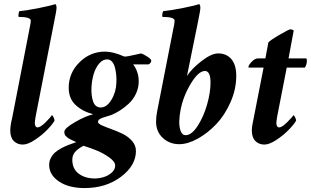

<svg xmlns="http://www.w3.org/2000/svg" viewBox="-20 -700 1524 940"><path d="M122.1 -546.9Q123 -552.7 125.5 -564.7Q127.9 -576.7 129.4 -585.2Q130.9 -593.8 130.9 -598.6Q130.9 -617.2 71.3 -617.2Q69.3 -620.1 70.8 -631.3Q72.3 -642.6 75.2 -645.5Q112.8 -648.9 172.9 -661.1Q232.9 -673.3 251 -679.7Q256.8 -676.3 256.8 -661.1Q256.8 -648.9 244.1 -587.9L154.3 -128.9Q150.4 -105.5 150.4 -96.7Q150.4 -88.9 153.8 -82.5Q157.2 -76.2 164.1 -76.2Q177.7 -76.2 203.4 -101.6Q229 -127 233.4 -135.7Q237.8 -135.7 242.4 -125.5Q247.1 -115.2 247.1 -109.4Q237.8 -92.3 211.9 -65.4Q186 -38.6 151.1 -15.4Q116.2 7.8 91.8 7.8Q65.4 7.8 47.9 -9.3Q30.3 -26.4 30.3 -61.5Q30.3 -85 39.1 -120.1Z M543.9 110.4Q543.9 91.8 515.6 71.3Q487.3 50.8 455.3 37.6Q423.3 24.4 388.7 13.7Q360.8 28.3 347.4 44.2Q334 60.1 334 82Q334 127 365.5 150.4Q397 173.8 444.3 173.8Q464.8 173.8 487.1 167.2Q509.3 160.6 526.6 145.5Q543.9 130.4 543.9 110.4ZM505.9 -409.2Q483.4 -410.2 465.3 -388.7Q447.3 -367.2 438.2 -335.9Q429.2 -304.7 427.7 -270.5Q426.3 -230.5 436 -202.9Q445.8 -175.3 470.7 -173.8Q501.5 -172.4 524.9 -210.4Q548.3 -248.5 549.8 -294.9Q550.8 -314 549.1 -332.3Q547.4 -350.6 543 -368.4Q538.6 -386.2 529.1 -397.5Q519.5 -408.7 505.9 -409.2ZM631.8 -384.8Q631.8 -384.3 634 -381.6Q636.2 -378.9 637.9 -376.5Q639.6 -374 642.3 -369.1Q645 -364.3 647 -359.6Q648.9 -355 651.4 -348.4Q653.8 -341.8 655.5 -335Q657.2 -328.1 658.2 -319.3Q659.2 -310.5 659.2 -301.8Q659.2 -269.5 645.3 -240.5Q631.3 -211.4 608.9 -191.2Q586.4 -170.9 565.7 -158Q544.9 -145 524.4 -136.7Q518.1 -134.3 497.6 -128.4Q477.1 -122.6 468.5 -117.2Q460 -111.8 460 -102.5Q460 -94.7 479 -86.2Q498 -77.6 525.4 -67.9Q552.7 -58.1 580.1 -44.9Q607.4 -31.7 626.5 -10Q645.5 11.7 645.5 39.1Q645.5 110.4 572.3 165.5Q499 220.7 394.5 220.7Q315.9 220.7 268.3 188.2Q220.7 155.8 220.7 107.4Q220.7 88.9 229.2 72.8Q237.8 56.6 250.2 45.9Q262.7 35.2 280.5 25.6Q298.3 16.1 312.7 10.5Q327.1 4.9 344.7 -1Q350.6 -2.9 353.5 -3.9Q316.4 -20.5 309.6 -27.3Q308.1 -28.8 305.2 -31.2Q302.2 -33.7 301 -35.2Q299.8 -36.6 298.1 -39.3Q296.4 -42 295.7 -45.7Q294.9 -49.3 294.9 -54.7Q294.9 -71.8 346.7 -101.8Q398.4 -131.8 436.5 -140.6Q384.3 -154.3 350.3 -185.8Q316.4 -217.3 316.4 -270.5Q316.4 -342.8 369.1 -395Q421.9 -447.3 494.1 -447.3Q533.7 -447.3 586.9 -423.8Q590.8 -421.9 608.4 -425Q626 -428.2 646.7 -433.1Q667.5 -438 670.9 -438.5Q683.1 -434.6 701.9 -422.4Q720.7 -410.2 720.7 -402.3Q720.7 -397 715.6 -390.9Q710.4 -384.8 705.1 -384.8Z M983.4 -352.5Q951.7 -352.5 914.6 -291.3Q877.4 -230 864.3 -163.1Q858.4 -133.3 857.7 -106.2Q856.9 -79.1 864.5 -58.6Q872.1 -38.1 888.7 -38.1Q918 -38.1 947.3 -83Q976.6 -127.9 993.7 -187.7Q1010.7 -247.6 1010.7 -294.9Q1010.7 -352.5 983.4 -352.5ZM895.5 -328.1Q918.5 -363.8 966.8 -401.1Q1015.1 -438.5 1047.9 -438.5Q1089.4 -438.5 1113 -410.2Q1136.7 -381.8 1136.7 -329.1Q1136.7 -263.2 1108.6 -199.7Q1080.6 -136.2 1038.8 -92.3Q997.1 -48.3 948.2 -21.2Q899.4 5.9 857.4 5.9Q810.1 5.9 777.1 -24.7Q744.1 -55.2 744.1 -104.5Q744.1 -130.9 750 -158.2L826.2 -546.9Q835 -586.4 835 -598.6Q835 -617.2 775.4 -617.2Q773.4 -620.1 774.9 -631.3Q776.4 -642.6 779.3 -645.5Q816.9 -648.9 877 -661.1Q937 -673.3 955.1 -679.7Q960.9 -676.3 960.9 -661.1Q960.9 -648.9 948.2 -587.9Z M1279.3 -414.1 1293.9 -492.2Q1301.3 -502 1348.1 -529.3Q1395 -556.6 1401.4 -556.6Q1410.2 -556.6 1418 -550.8L1392.6 -414.1H1478.5Q1482.4 -414.1 1482.4 -402.3Q1482.4 -384.8 1472.7 -369.1H1383.8L1336.9 -128.9Q1333 -105.5 1333 -96.7Q1333 -88.9 1336.4 -82.5Q1339.8 -76.2 1346.7 -76.2Q1360.4 -76.2 1386 -101.6Q1411.6 -127 1416 -135.7Q1420.4 -135.7 1425 -125.5Q1429.7 -115.2 1429.7 -109.4Q1420.4 -92.3 1394.5 -65.4Q1368.7 -38.6 1333.7 -15.4Q1298.8 7.8 1274.4 7.8Q1248 7.8 1230.5 -9.3Q1212.9 -26.4 1212.9 -61.5Q1212.9 -82 1221.7 -120.1L1270.5 -369.1H1198.2Q1196.3 -369.1 1196.3 -372.1Q1196.3 -380.9 1212.2 -397.5Q1228 -414.1 1243.2 -414.1Z"/></svg>

Font: Amiri
Style: Bold Slanted
Weight: 700
Italic angle: 9°
Designer: Khaled Hosny
Version: Version 000.107